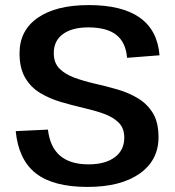

<svg xmlns="http://www.w3.org/2000/svg" viewBox="-20 -729 691 757"><path d="M325 8Q190 8 121.5 -45.5Q53 -99 42 -212L169 -218Q177 -149 217 -115Q257 -81 329 -81Q395 -81 432.5 -109Q470 -137 470 -186Q470 -224 447.5 -246Q425 -268 388 -281Q351 -294 307.5 -304Q264 -314 220 -327Q176 -340 139 -362Q102 -384 79.5 -422Q57 -460 57 -519Q57 -609 129 -659Q201 -709 330 -709Q461 -709 531 -659.5Q601 -610 609 -511L481 -501Q476 -562 438.5 -591.5Q401 -621 328 -621Q264 -621 228 -594.5Q192 -568 192 -520Q192 -481 214.5 -458.5Q237 -436 274 -422.5Q311 -409 355 -399Q399 -389 442.5 -376.5Q486 -364 523 -342Q560 -320 582.5 -283.5Q605 -247 605 -188Q605 -97 530.5 -44.5Q456 8 325 8Z"/></svg>

Font: Pathway Extreme 28pt SemiBold
Style: Regular
Weight: 600
Designer: Eduardo Rodriguez Tunni
Foundry: Eduardo Rodriguez Tunni
Version: Version 1.001;gftools[0.9.26]